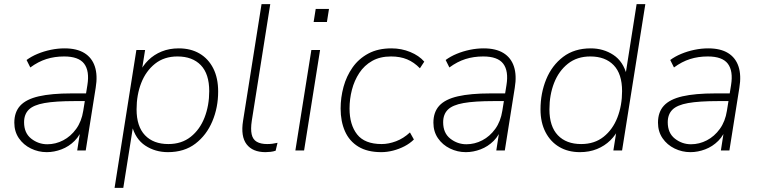

<svg xmlns="http://www.w3.org/2000/svg" viewBox="-20 -725 3655 925"><path d="M205 8Q165 8 129 -9.5Q93 -27 71 -59Q49 -91 49 -134Q49 -185 77.5 -216Q106 -247 167 -261Q228 -275 324 -275H405L399 -238H340Q247 -238 194 -228.5Q141 -219 118.5 -196.5Q96 -174 96 -136Q96 -84 130.5 -57Q165 -30 208 -30Q248 -30 284.5 -49Q321 -68 347 -104Q373 -140 381 -191L401 -315Q412 -383 385.5 -418Q359 -453 289 -453Q243 -453 203.5 -440.5Q164 -428 126 -400L108 -436Q131 -453 161 -465.5Q191 -478 224.5 -485Q258 -492 291 -492Q350 -492 386.5 -469.5Q423 -447 437 -404.5Q451 -362 441 -302L393 0H352L370 -116H380Q367 -74 339.5 -46.5Q312 -19 276.5 -5.5Q241 8 205 8Z M532 180 637 -484H679L661 -371H650Q667 -408 694.5 -435Q722 -462 759 -477Q796 -492 841 -492Q899 -492 941.5 -467Q984 -442 1007.5 -395.5Q1031 -349 1031 -284Q1031 -207 1003 -140.5Q975 -74 921.5 -33Q868 8 789 8Q728 8 680 -23.5Q632 -55 615 -122H622L574 180ZM791 -31Q855 -31 899 -66Q943 -101 965.5 -159Q988 -217 988 -286Q988 -369 947.5 -411Q907 -453 835 -453Q771 -453 727 -418Q683 -383 660.5 -325.5Q638 -268 638 -198Q638 -116 678.5 -73.5Q719 -31 791 -31Z M1259 8Q1197 8 1168 -30Q1139 -68 1151 -143L1240 -705H1282L1193 -143Q1187 -103 1192.5 -78Q1198 -53 1217 -42Q1236 -31 1267 -31Q1280 -31 1292 -32.5Q1304 -34 1317 -37L1308 1Q1297 5 1283.5 6.5Q1270 8 1259 8Z M1491 -619 1501 -682H1565L1555 -619ZM1403 0 1480 -484H1522L1445 0Z M1817 8Q1750 8 1706.5 -18.5Q1663 -45 1642 -92.5Q1621 -140 1621 -202Q1621 -255 1635 -306.5Q1649 -358 1678.5 -400Q1708 -442 1754.5 -467Q1801 -492 1866 -492Q1914 -492 1956.5 -474.5Q1999 -457 2024 -428L2003 -396Q1975 -425 1941.5 -439Q1908 -453 1864 -453Q1811 -453 1773 -431.5Q1735 -410 1711 -373.5Q1687 -337 1675.5 -292.5Q1664 -248 1664 -202Q1664 -124 1700.5 -77.5Q1737 -31 1819 -31Q1852 -31 1888 -44.5Q1924 -58 1955 -87L1974 -53Q1955 -34 1929 -20.5Q1903 -7 1874 0.5Q1845 8 1817 8Z M2224 8Q2184 8 2148 -9.5Q2112 -27 2090 -59Q2068 -91 2068 -134Q2068 -185 2096.5 -216Q2125 -247 2186 -261Q2247 -275 2343 -275H2424L2418 -238H2359Q2266 -238 2213 -228.5Q2160 -219 2137.5 -196.5Q2115 -174 2115 -136Q2115 -84 2149.5 -57Q2184 -30 2227 -30Q2267 -30 2303.5 -49Q2340 -68 2366 -104Q2392 -140 2400 -191L2420 -315Q2431 -383 2404.5 -418Q2378 -453 2308 -453Q2262 -453 2222.5 -440.5Q2183 -428 2145 -400L2127 -436Q2150 -453 2180 -465.5Q2210 -478 2243.5 -485Q2277 -492 2310 -492Q2369 -492 2405.5 -469.5Q2442 -447 2456 -404.5Q2470 -362 2460 -302L2412 0H2371L2389 -116H2399Q2386 -74 2358.5 -46.5Q2331 -19 2295.5 -5.5Q2260 8 2224 8Z M2774 8Q2717 8 2674.5 -17Q2632 -42 2608 -88.5Q2584 -135 2584 -198Q2584 -276 2611.5 -343Q2639 -410 2693 -451Q2747 -492 2826 -492Q2887 -492 2935 -460.5Q2983 -429 3000 -362H2993L3047 -705H3089L2977 0H2935L2953 -113H2965Q2948 -76 2920.5 -49Q2893 -22 2856 -7Q2819 8 2774 8ZM2780 -31Q2844 -31 2888 -66Q2932 -101 2954.5 -159Q2977 -217 2977 -286Q2977 -369 2936.5 -411Q2896 -453 2824 -453Q2760 -453 2716 -418Q2672 -383 2649.5 -325.5Q2627 -268 2627 -198Q2627 -116 2667.5 -73.5Q2708 -31 2780 -31Z M3306 8Q3266 8 3230 -9.5Q3194 -27 3172 -59Q3150 -91 3150 -134Q3150 -185 3178.5 -216Q3207 -247 3268 -261Q3329 -275 3425 -275H3506L3500 -238H3441Q3348 -238 3295 -228.5Q3242 -219 3219.5 -196.5Q3197 -174 3197 -136Q3197 -84 3231.5 -57Q3266 -30 3309 -30Q3349 -30 3385.5 -49Q3422 -68 3448 -104Q3474 -140 3482 -191L3502 -315Q3513 -383 3486.5 -418Q3460 -453 3390 -453Q3344 -453 3304.5 -440.5Q3265 -428 3227 -400L3209 -436Q3232 -453 3262 -465.5Q3292 -478 3325.5 -485Q3359 -492 3392 -492Q3451 -492 3487.5 -469.5Q3524 -447 3538 -404.5Q3552 -362 3542 -302L3494 0H3453L3471 -116H3481Q3468 -74 3440.5 -46.5Q3413 -19 3377.5 -5.5Q3342 8 3306 8Z"/></svg>

Font: Nunito Sans 12pt ExtraLight
Style: Italic
Weight: 200
Italic angle: -9°
Designer: Vernon Adams
Foundry: Vernon Adams
Version: Version 3.101;gftools[0.9.27]